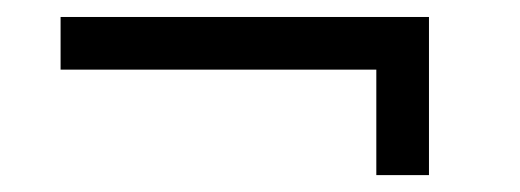

<svg xmlns="http://www.w3.org/2000/svg" viewBox="-20 -336 609 225"><path d="M51 -254.4H421V-130.8H482.7V-316.1H51Z"/></svg>

Font: Estedad VF
Style: Regular
Weight: 100
Designer: Amin Abedi
Version: Version 7.3